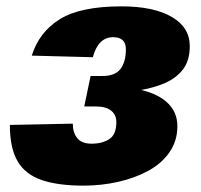

<svg xmlns="http://www.w3.org/2000/svg" viewBox="-20 -572 632 604"><path d="M243 12Q163 12 111.5 -5.5Q60 -23 35.5 -64.5Q11 -106 11 -179L209 -183Q209 -155 223 -137.5Q237 -120 268 -120Q302 -120 324 -134.5Q346 -149 346 -188Q346 -211 329.5 -224Q313 -237 283 -237H245L265 -333H303Q342 -333 359 -355Q376 -377 376 -417Q376 -455 336 -455Q289 -455 272 -392L80 -397Q103 -471 168 -511.5Q233 -552 362 -552Q463 -552 520 -519Q577 -486 577 -427Q577 -381 555.5 -353.5Q534 -326 499.5 -311Q465 -296 424 -289Q479 -276 508.5 -247Q538 -218 538 -175Q538 -129 513.5 -93.5Q489 -58 447 -35Q405 -12 352 0Q299 12 243 12Z"/></svg>

Font: Geist Black
Style: Italic
Weight: 900
Italic angle: -12°
Designer: Basement.studio, Andrés Briganti, Mateo Zaragoza
Foundry: Basement.studio, Vercel, Andrés Briganti, Guido Ferreyra, Mateo Zaragoza
Version: Version 1.500; ttfautohint (v1.8.4.7-5d5b)